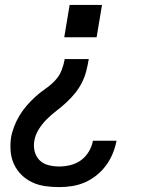

<svg xmlns="http://www.w3.org/2000/svg" viewBox="-20 -540 640 783"><path d="M242 -388 264 -520H396L374 -388ZM221 223Q192 223 164 219Q136 215 111.5 203.5Q87 192 68 173.5Q49 155 37.5 130.5Q26 106 23.5 78Q21 50 25 21Q29 -2 38 -25Q47 -48 60 -69.5Q73 -91 90 -110.5Q107 -130 126 -147Q145 -164 166 -178.5Q187 -193 204.5 -211.5Q222 -230 231 -253Q240 -276 244 -299H342Q338 -275 332 -251Q326 -227 314.5 -204Q303 -181 286.5 -160.5Q270 -140 250.5 -122Q231 -104 210 -88Q189 -72 170.5 -53.5Q152 -35 138 -12.5Q124 10 120 34Q116 57 121.5 78Q127 99 141.5 113.5Q156 128 177.5 133.5Q199 139 221 139Q243 139 266.5 133.5Q290 128 309.5 114Q329 100 342 78.5Q355 57 359 34Q359 34 359 34Q359 34 359 34H455Q455 34 455 34.5Q455 35 455 35Q450 61 439.5 86.5Q429 112 412.5 134.5Q396 157 373.5 175Q351 193 325.5 204Q300 215 273.5 219Q247 223 221 223Z"/></svg>

Font: Iosevka SS04 Medium Extended
Style: Italic
Weight: 500
Width: 7
Italic angle: -9°
Monospace: yes
Designer: Belleve Invis
Foundry: Belleve Invis
Version: Version 19.0.0; ttfautohint (v1.8.4)